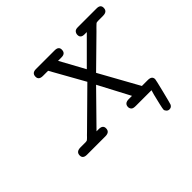

<svg xmlns="http://www.w3.org/2000/svg" viewBox="-177 -829 1213 1213"><g transform="rotate(-45 429.0 -222.5)"><path d="M90.8 -28.8Q90.8 -62 130.9 -62H168Q173.8 -62 177 -62Q180.2 -62 184.6 -63Q189 -64 190.4 -64.9Q191.9 -65.9 196.5 -70.1Q201.2 -74.2 203.6 -76.7Q206.1 -79.1 213.6 -87.2Q221.2 -95.2 228 -101.1L454.1 -324.2L328.1 -548.8H282.2Q245.1 -548.8 245.1 -578.1Q245.1 -611.3 282.2 -610.8H448.2Q484.4 -610.8 483.9 -582Q483.9 -548.8 448.2 -548.8H417L507.8 -382.8L673.8 -548.8H653.8Q618.7 -548.8 619.1 -578.1Q619.1 -590.3 627 -600.6Q634.8 -610.8 654.8 -610.8H823.2Q858.4 -610.8 857.9 -582Q857.9 -548.8 818.8 -548.8H780.8Q772.9 -548.8 769.5 -548.3Q766.1 -547.9 762.5 -547.4Q758.8 -546.9 755.4 -543.5Q752 -540 748.5 -537.1Q745.1 -534.2 736.6 -525.6Q728 -517.1 720.2 -508.8L533.2 -325.2L679.2 -62H731.9Q769 -62 769 -33.2Q769 -26.4 748 57.9Q727.1 142.1 724.1 148.9Q716.3 166 698.2 166Q686 166 678 157Q669.9 147.9 669.9 141.1Q669.9 133.3 678 98.1Q686 63 693.8 32.2L703.1 0H563Q541 0 533.2 -6.8Q523.4 -15.6 522.9 -28.8Q522.9 -62 562 -62H590.8L480 -272L273.9 -62H293.9Q330.1 -62 330.1 -33.2Q330.1 0 291 0H127Q90.8 0 90.8 -28.8Z"/></g></svg>

Font: CMU Typewriter Text Variable Width
Style: Italic
Weight: 500
Italic angle: -14.04°
Version: Version 0.7.0